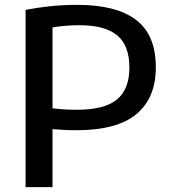

<svg xmlns="http://www.w3.org/2000/svg" viewBox="-20 -768 704 788"><path d="M85 0V-727.5Q137 -737.5 188.8 -742.8Q240.5 -748 298.5 -748Q457 -748 538.2 -686.5Q619.5 -625 619.5 -491.5Q619.5 -366 540 -299.8Q460.5 -233.5 293.5 -233.5Q267.5 -233.5 244.2 -234.8Q221 -236 195.5 -238V0ZM294.5 -317.5Q409.5 -317.5 460.2 -359.8Q511 -402 511 -490.5Q511 -582 460.5 -623.2Q410 -664.5 307.5 -664.5Q275 -664.5 248 -662.2Q221 -660 195.5 -655.5V-323.5Q220 -320.5 243.2 -319Q266.5 -317.5 294.5 -317.5Z"/></svg>

Font: Encode Sans SemiExpanded Medium
Style: Regular
Weight: 500
Width: 6
Designer: Multiple Designers
Foundry: Impallari Type
Version: Version 3.002